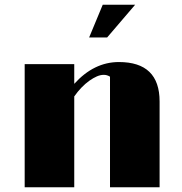

<svg xmlns="http://www.w3.org/2000/svg" viewBox="-20 -793 771 813"><path d="M445.8 -468.3Q433.6 -476.1 419.4 -476.1Q405.3 -476.1 390.1 -469.5Q375 -462.9 358.4 -451.2Q323.7 -426.3 294.4 -384.8V0H84.5V-521.5H294.4V-438Q377.9 -530.3 483.4 -530.3Q655.8 -530.3 655.8 -363.3V0H445.8ZM415 -772.9H552.2L433.6 -634.3H357.4Z"/></svg>

Font: Limelight
Style: Regular
Weight: 400
Designer: Nicole Fally
Foundry: Nicole Fally
Version: Version 1.002